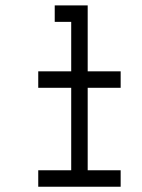

<svg xmlns="http://www.w3.org/2000/svg" viewBox="-20 -708 540 728"><path d="M437.5 0V-62.5H312.5V-375H437.5V-437.5H312.5Q312.5 -437.5 312.5 -687.5H187.5V-625H250V-437.5H125V-375H250V-62.5H125V0Z"/></svg>

Font: CalcUnifontExMono
Style: Regular
Weight: 500
Version: Version 15.0.06